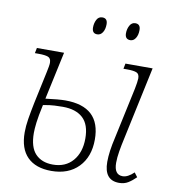

<svg xmlns="http://www.w3.org/2000/svg" viewBox="-82 -801 810 884"><g transform="rotate(10 322.5 -358.5)"><path d="M533 10Q463 10 463 -76Q463 -100 467 -129Q471 -158 479 -192L530 -430Q533 -445 535 -458.5Q537 -472 537 -479Q537 -500 523 -505.5Q509 -511 480 -511H462L467 -536H594L521 -194Q514 -163 509 -133Q504 -103 504 -79Q504 -23 544 -23Q568 -23 596 -50L611 -30Q593 -12 575 -1Q557 10 533 10ZM216 10Q143 10 104 -29Q65 -68 65 -144Q65 -173 70.5 -207Q76 -241 85 -285L117 -435Q120 -449 122 -460.5Q124 -472 124 -479Q124 -500 110 -505.5Q96 -511 66 -511H48L53 -536H180L132 -313Q162 -317 186 -319Q210 -321 224 -321Q389 -321 389 -167Q389 -86 342.5 -38Q296 10 216 10ZM218 -20Q277 -20 311 -59.5Q345 -99 345 -164Q345 -229 312 -259.5Q279 -290 218 -290Q202 -290 179.5 -289Q157 -288 126 -282Q114 -227 110.5 -197Q107 -167 107 -149Q107 -82 136.5 -51Q166 -20 218 -20ZM470 -646Q445 -646 445 -674Q445 -694 454 -710.5Q463 -727 480 -727Q504 -727 504 -699Q504 -676 494.5 -661Q485 -646 470 -646ZM315 -646Q291 -646 291 -674Q291 -694 299.5 -710.5Q308 -727 326 -727Q350 -727 350 -699Q350 -676 340.5 -661Q331 -646 315 -646Z"/></g></svg>

Font: Noto Serif SemiCondensed ExtraLight
Style: Italic
Weight: 200
Width: 4
Italic angle: -12°
Designer: Monotype Design Team
Foundry: Monotype Imaging Inc.
Version: Version 2.013